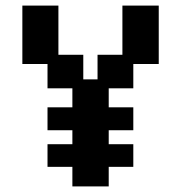

<svg xmlns="http://www.w3.org/2000/svg" viewBox="-20 -655 666 687"><path d="M239 12V-58H150V-139H239V-189H150V-271H239V-339H150V-426H60V-635H189V-459H278V-371H329V-459H418V-635H548V-426H457V-339H369V-271H457V-189H369V-139H457V-58H369V12Z"/></svg>

Font: Pixelify Sans
Style: Bold
Weight: 700
Designer: Stefie Justprince
Foundry: Typecalism Foundryline
Version: Version 1.000